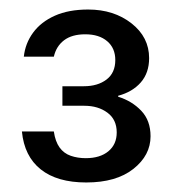

<svg xmlns="http://www.w3.org/2000/svg" viewBox="-20 -730 370 403"><path d="M161 -347Q100 -347 65.5 -374.5Q31 -402 26 -454H93Q96 -433 105 -420.5Q114 -408 128.5 -403Q143 -398 160 -398Q190 -398 207.5 -412.5Q225 -427 225 -452Q225 -479 205.5 -493.5Q186 -508 157 -508H111V-549H156Q185 -549 203.5 -563Q222 -577 222 -604Q222 -629 205 -643.5Q188 -658 159 -658Q131 -658 114.5 -645.5Q98 -633 93 -611H30Q33 -639 49.5 -661.5Q66 -684 95 -697Q124 -710 165 -710Q219 -710 256 -681Q293 -652 293 -608Q293 -577 275.5 -557Q258 -537 228 -529V-527Q257 -518 276.5 -497.5Q296 -477 296 -444Q296 -404 260 -375.5Q224 -347 161 -347Z"/></svg>

Font: DM Sans 18pt
Style: Regular
Weight: 400
Designer: Colophon Foundry, Jonny Pinhorn
Foundry: Colophon Foundry
Version: Version 4.004;gftools[0.9.30]